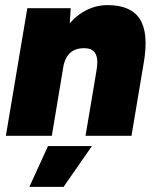

<svg xmlns="http://www.w3.org/2000/svg" viewBox="-20 -532 618 752"><path d="M3 0 87 -500H257L251 -408L183 0ZM315 0 358 -256 543 -286 495 0ZM358 -256Q363 -285 360 -303.5Q357 -322 346 -332Q335 -342 316 -343Q278 -345 256 -326Q234 -307 227 -266H178Q191 -345 224 -400Q257 -455 303 -483.5Q349 -512 401 -512Q493 -512 528 -457Q563 -402 543 -286L538 -256ZM95 200 168 40H340L229 200Z"/></svg>

Font: Figtree Black
Style: Italic
Weight: 900
Italic angle: -9.5°
Foundry: Erik Kennedy
Version: Version 2.001;gftools[0.9.30]